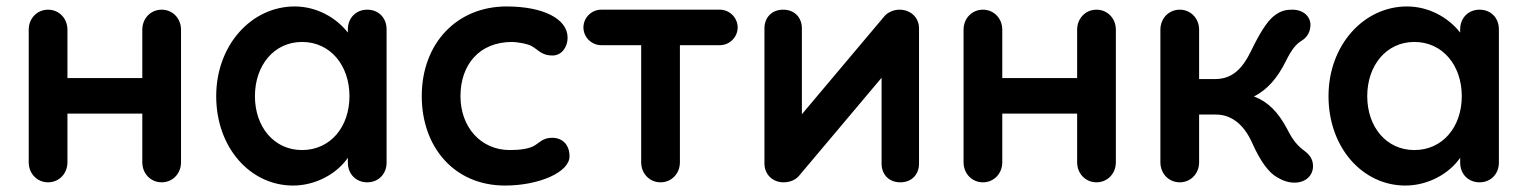

<svg xmlns="http://www.w3.org/2000/svg" viewBox="-20 -565 4734 595"><path d="M541 -62V-473C541 -508 515 -535 481 -535C447 -535 421 -508 421 -473V-323H189V-473C189 -508 163 -535 129 -535C95 -535 69 -508 69 -473V-62C69 -27 95 0 129 0C163 0 189 -27 189 -62V-213H421V-62C421 -27 447 0 481 0C515 0 541 -27 541 -62Z M1058 -61C1058 -26 1083 0 1118 0C1153 0 1178 -26 1178 -61V-474C1178 -510 1153 -535 1118 -535C1083 -535 1058 -509 1058 -474V-464C1023 -509 963 -545 893 -545C760 -545 650 -426 650 -267C650 -107 756 10 888 10C960 10 1025 -28 1058 -76ZM770 -267C770 -362 829 -435 916 -435C1004 -435 1063 -362 1063 -267C1063 -172 1004 -100 916 -100C829 -100 770 -172 770 -267Z M1287 -267C1287 -110 1387 10 1545 10C1650 10 1745 -31 1745 -81C1745 -113 1726 -138 1691 -138C1661 -138 1652 -122 1633 -112C1617 -104 1593 -100 1560 -100C1470 -100 1407 -171 1407 -267C1407 -364 1465 -435 1567 -435C1580 -435 1614 -430 1628 -422C1650 -409 1659 -393 1692 -393C1722 -393 1739 -421 1739 -448C1739 -507 1663 -545 1550 -545C1396 -545 1287 -431 1287 -267Z M2087 -62V-425H2211C2241 -425 2266 -450 2266 -480C2266 -510 2241 -535 2211 -535H1843C1813 -535 1788 -510 1788 -480C1788 -450 1813 -425 1843 -425H1967V-62C1967 -27 1993 0 2027 0C2061 0 2087 -27 2087 -62Z M2828 -58V-477C2828 -510 2803 -535 2767 -535C2750 -535 2731 -527 2721 -515L2465 -211V-477C2465 -511 2442 -535 2407 -535C2372 -535 2349 -511 2349 -477V-58C2349 -25 2374 0 2408 0C2426 0 2444 -6 2456 -20L2712 -324V-58C2712 -24 2735 0 2770 0C2805 0 2828 -24 2828 -58Z M3438 -62V-473C3438 -508 3412 -535 3378 -535C3344 -535 3318 -508 3318 -473V-323H3086V-473C3086 -508 3060 -535 3026 -535C2992 -535 2966 -508 2966 -473V-62C2966 -27 2992 0 3026 0C3060 0 3086 -27 3086 -62V-213H3318V-62C3318 -27 3344 0 3378 0C3412 0 3438 -27 3438 -62Z M3696 -62V-210H3748C3793 -210 3833 -183 3860 -123C3886 -65 3911 -31 3937 -16C3957 -4 3974 1 3992 1C4026 1 4049 -21 4049 -50C4049 -71 4039 -85 4023 -97C4003 -112 3988 -127 3969 -165C3941 -218 3909 -250 3866 -266C3907 -287 3938 -322 3964 -374C3984 -415 3998 -429 4014 -439C4032 -450 4041 -468 4041 -488C4041 -514 4019 -535 3985 -535C3967 -535 3949 -533 3926 -514C3906 -497 3884 -463 3858 -409C3829 -349 3797 -320 3745 -320H3696V-473C3696 -508 3670 -535 3636 -535C3602 -535 3576 -508 3576 -473V-62C3576 -27 3602 0 3636 0C3670 0 3696 -27 3696 -62Z M4505 -61C4505 -26 4530 0 4565 0C4600 0 4625 -26 4625 -61V-474C4625 -510 4600 -535 4565 -535C4530 -535 4505 -509 4505 -474V-464C4470 -509 4410 -545 4340 -545C4207 -545 4097 -426 4097 -267C4097 -107 4203 10 4335 10C4407 10 4472 -28 4505 -76ZM4217 -267C4217 -362 4276 -435 4363 -435C4451 -435 4510 -362 4510 -267C4510 -172 4451 -100 4363 -100C4276 -100 4217 -172 4217 -267Z"/></svg>

Font: Hotpoint
Style: Bold
Weight: 700
Designer: Andrew Paglinawan, Luciano Perondi, Riccardo Olocco
Foundry: CAST Cooperativa Anonima Servizi Tipografici
Version: Version 1.000;PS 2.1;hotconv 16.6.51;makeotf.lib2.5.65220